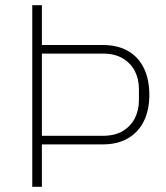

<svg xmlns="http://www.w3.org/2000/svg" viewBox="-20 -718 637 738"><path d="M141 0H104V-698H141V-545H375Q433 -545 473 -521.5Q513 -498 533.5 -455Q554 -412 554 -354Q554 -296 533.5 -253.5Q513 -211 473 -187Q433 -163 375 -163H141ZM141 -512V-196H375Q422 -196 453 -215Q484 -234 499 -265Q514 -296 514 -332V-376Q514 -413 499 -443.5Q484 -474 453 -493Q422 -512 375 -512Z"/></svg>

Font: IBM Plex Sans ExtraLight
Style: Regular
Weight: 250
Designer: Mike Abbink, Paul van der Laan, Pieter van Rosmalen
Foundry: Bold Monday
Version: Version 3.201